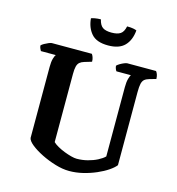

<svg xmlns="http://www.w3.org/2000/svg" viewBox="-129 -1025 1044 1135"><g transform="rotate(15 392.5 -457.0)"><path d="M397.5 0Q357.5 0 312 -13.8Q266.5 -27.5 225.5 -48Q184.5 -68.5 157.2 -90.5Q130 -112.5 127.5 -130V-564.5Q127.5 -596 133.2 -616Q139 -636 145 -641.5H53.5Q51 -646.5 47 -654.2Q43 -662 42 -673Q47.5 -679.5 60 -686.5Q72.5 -693.5 85.2 -698.8Q98 -704 103.5 -704H348.5Q353 -698.5 357.5 -686.5Q362 -674.5 362 -659L318.5 -646Q301 -641 290.5 -632Q280 -623 275.8 -606.2Q271.5 -589.5 271.5 -560V-143Q282.5 -132 302 -121Q321.5 -110 344 -101.2Q366.5 -92.5 387.2 -87Q408 -81.5 421.5 -81.5Q456 -81.5 488.2 -89.8Q520.5 -98 546.8 -111.5Q573 -125 588 -140V-564Q588 -596 593.8 -616.2Q599.5 -636.5 604.5 -641.5H516Q512 -646 508.8 -654.2Q505.5 -662.5 504.5 -673Q510.5 -679.5 522.5 -686.8Q534.5 -694 547 -699Q559.5 -704 565.5 -704H741.5Q746.5 -698 750.8 -687Q755 -676 755.5 -659L717 -648Q697.5 -642.5 687 -633.8Q676.5 -625 672.2 -607Q668 -589 668 -554.5V-108Q655 -91 627 -72Q599 -53 561.5 -36.8Q524 -20.5 481.8 -10.2Q439.5 0 397.5 0ZM427.5 -776.5Q356.5 -776.5 325 -813Q293.5 -849.5 289 -905.5Q295.5 -908.5 312 -911.5Q328.5 -914.5 347.5 -914.5Q355.5 -880 373.8 -867.5Q392 -855 427.5 -855Q463.5 -855 482.2 -867.5Q501 -880 508 -914.5Q532.5 -914.5 546.8 -911.5Q561 -908.5 567 -905.5Q561.5 -844.5 528.2 -810.5Q495 -776.5 427.5 -776.5Z"/></g></svg>

Font: Texturina Medium
Style: Regular
Weight: 500
Designer: Guillermo Torres Carreño
Foundry: Omnibus-Type
Version: Version 1.003